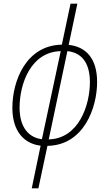

<svg xmlns="http://www.w3.org/2000/svg" viewBox="-20 -780 591 1040"><path d="M200 9 152 240H188L237 10C434 7 506 -196 506 -336C506 -464 445 -527 352 -537L399 -760H362L315 -538C122 -535 47 -343 47 -196C47 -66 113 -1 200 9ZM309 -503 207 -26C145 -33 86 -80 86 -197C86 -325 146 -499 309 -503ZM244 -25 345 -503C415 -496 467 -448 467 -335C467 -211 407 -29 244 -25Z"/></svg>

Font: Noto Sans SemiCondensed ExtraLight
Style: Italic
Weight: 200
Width: 4
Italic angle: -12°
Designer: Monotype Design Team
Foundry: Monotype Imaging Inc.
Version: Version 2.013